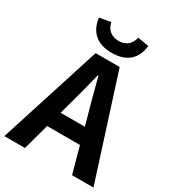

<svg xmlns="http://www.w3.org/2000/svg" viewBox="-228 -1085 1097 1211"><g transform="rotate(30 320.5 -480.0)"><path d="M319 -793C430 -793 489 -852 498 -946L417 -960C407 -912 374 -880 319 -880C264 -880 230 -912 221 -960L139 -946C150 -852 208 -793 319 -793ZM-4 0H146L198 -190H437L489 0H645L408 -741H233ZM230 -305 252 -386C274 -463 295 -547 315 -628H319C341 -549 361 -463 384 -386L406 -305Z"/></g></svg>

Font: Noto Sans TC
Style: Bold
Weight: 700
Designer: Ryoko NISHIZUKA 西塚涼子 (kana, bopomofo & ideographs); Paul D. Hunt (Latin, Greek & Cyrillic); Sandoll Communications 산돌커뮤니
Foundry: Adobe
Version: Version 2.004;hotconv 1.0.118;makeotfexe 2.5.65603